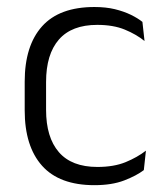

<svg xmlns="http://www.w3.org/2000/svg" viewBox="-20 -518 472 548"><path d="M249.5 10.5Q149.5 10.5 100 -45Q50.5 -100.5 50.5 -203V-285Q50.5 -387.5 100 -442.8Q149.5 -498 249.5 -498Q282 -498 307.8 -491.8Q333.5 -485.5 353.5 -475.8Q373.5 -466 386.5 -455.5L392.5 -401Q369 -420 336.2 -433.5Q303.5 -447 257.5 -447Q184.5 -447 148 -405Q111.5 -363 111.5 -284V-204.5Q111.5 -126 148 -83.8Q184.5 -41.5 258 -41.5Q305 -41.5 338.5 -55.2Q372 -69 396.5 -88L390.5 -32.5Q369.5 -16.5 334.5 -3Q299.5 10.5 249.5 10.5Z"/></svg>

Font: Anek Gujarati Medium Light
Style: Regular
Weight: 300
Version: Version 1.003